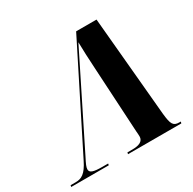

<svg xmlns="http://www.w3.org/2000/svg" viewBox="-204 -875 1041 1036"><g transform="rotate(-30 316.5 -357.0)"><path d="M-47 0H187L189 -10H153C98 -10 76 -17 76 -38C76 -52 84 -69 101 -102L295 -492C331 -565 356 -615 377 -657C378 -611 380 -550 384 -491L407 -84C408 -73 409 -62 409 -52C409 -21 381 -10 339 -10H309L307 0H639L642 -10H633C595 -10 586 -27 579 -94L523 -714H396L82 -89C50 -24 23 -10 -13 -10H-45Z"/></g></svg>

Font: Noto Serif Display SemiCondensed ExtraBold
Style: Italic
Weight: 800
Width: 4
Italic angle: -12°
Designer: Monotype Design Team
Foundry: Monotype Imaging Inc.
Version: Version 2.009